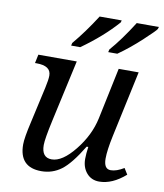

<svg xmlns="http://www.w3.org/2000/svg" viewBox="-86 -836 781 916"><g transform="rotate(10 304.5 -378.0)"><path d="M65.9 -536.1H252L186 -236.8Q166 -146 166 -116.2Q166 -55.2 214.8 -55.2Q266.1 -55.2 325.4 -129.2Q384.8 -203.1 402.8 -287.1L455.1 -536.1H551.8L482.9 -214.8Q467.8 -144 467.8 -104Q467.8 -53.2 501 -53.2Q529.3 -53.2 564.9 -75.2L583 -45.9Q519.5 9.8 456.1 9.8Q418.5 9.8 395.3 -17.1Q372.1 -43.9 372.1 -85Q372.1 -110.8 377 -144H369.1Q314.9 -54.7 272.2 -22.9Q229.5 8.8 175.8 8.8Q68.8 8.8 68.8 -102.1Q68.8 -133.8 86.9 -211.9L126 -387.2Q134.8 -426.8 134.8 -446.8Q134.8 -494.1 64.9 -494.1H57.1ZM212.4 -606 215.3 -619.1Q270 -684.1 322.3 -766.1H429.2L426.3 -755.9Q357.9 -678.2 256.3 -606ZM392.1 -606 395 -619.1Q446.8 -678.2 502 -766.1H609.4L606 -755.9Q604 -749.5 547.6 -697Q491.2 -644.5 436 -606Z"/></g></svg>

Font: Droid Serif
Style: Italic
Weight: 400
Italic angle: -12°
Designer: Monotype Design team
Foundry: Monotype Imaging Inc.
Version: Version 1.03